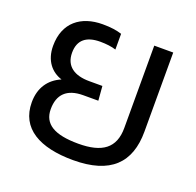

<svg xmlns="http://www.w3.org/2000/svg" viewBox="-104 -660 798 780"><g transform="rotate(20 295.5 -270.0)"><path d="M228 -480C253 -480 278 -477 296 -471V-539C274 -546 249 -550 213 -550C120 -550 53 -500 53 -399C53 -335 87 -296 132 -282C80 -260 50 -216 50 -154C50 -41 143 10 288 10C449 10 521 -63 521 -198V-540H439V-184C439 -97 388 -60 285 -60C181 -60 132 -90 132 -154C132 -217 166 -252 237 -252H302L297 -314H240C177 -314 135 -340 135 -399C135 -455 169 -480 228 -480Z"/></g></svg>

Font: Kanit Light
Style: Regular
Weight: 300
Designer: Katatrad Team
Foundry: CadsonDemak
Version: Version 1.000;PS 001.000;hotconv 1.0.88;makeotf.lib2.5.64775